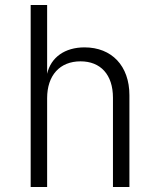

<svg xmlns="http://www.w3.org/2000/svg" viewBox="-20 -750 640 770"><path d="M103 0H169V-356C169 -448 220 -504 303 -504C383 -504 433 -451 433 -358V0H499V-368C499 -486 428 -560 319 -560C240 -560 184 -520 169 -454V-730H103Z"/></svg>

Font: JetBrains Mono ExtraLight
Style: Regular
Weight: 240
Monospace: yes
Designer: Philipp Nurullin, Konstantin Bulenkov
Foundry: JetBrains
Version: Version 2.305